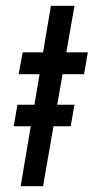

<svg xmlns="http://www.w3.org/2000/svg" viewBox="-20 -640 322 660"><path d="M27 -206 40 -280H236L223 -206ZM58 -460H128L155 -620H236L208 -460H282L269 -385H195L128 0H51L116 -385H44Z"/></svg>

Font: Von Book
Style: Italic
Weight: 400
Version: Version 4.000; ttfautohint (v1.8.4.7-5d5b)